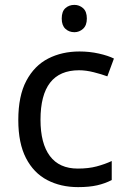

<svg xmlns="http://www.w3.org/2000/svg" viewBox="-20 -757 520 787"><path d="M300 10Q229 10 173.5 -19Q118 -48 86.5 -109Q55 -170 55 -265Q55 -364 88 -426Q121 -488 177.5 -517Q234 -546 306 -546Q347 -546 385 -537.5Q423 -529 447 -517L420 -444Q396 -453 364 -461Q332 -469 304 -469Q146 -469 146 -266Q146 -169 184.5 -117.5Q223 -66 299 -66Q343 -66 376.5 -75Q410 -84 438 -97V-19Q411 -5 378.5 2.5Q346 10 300 10ZM285 -737Q305 -737 320.5 -723.5Q336 -710 336 -681Q336 -653 320.5 -639Q305 -625 285 -625Q263 -625 248 -639Q233 -653 233 -681Q233 -710 248 -723.5Q263 -737 285 -737Z"/></svg>

Font: Noto Sans Nabataean
Style: Regular
Weight: 400
Designer: Monotype Design Team
Foundry: Monotype Imaging Inc.
Version: Version 2.001; ttfautohint (v1.8.4.7-5d5b)